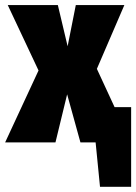

<svg xmlns="http://www.w3.org/2000/svg" viewBox="-40 -554 530 747"><path d="M405.8 -137.2H470.2V172.9H349.1L332 0H272.9L221.2 -187L175.8 0H-20L109.9 -279.8L-9.8 -534.2H185.1L223.1 -374L254.9 -534.2H443.8L336.9 -286.1Z"/></svg>

Font: Fira Sans Compressed Heavy
Style: Regular
Weight: 900
Width: 1
Designer: Carrois Corporate & Edenspiekermann AG
Foundry: Carrois Corporate GbR & Edenspiekermann AG
Version: Version 4.203;PS 004.203;hotconv 1.0.88;makeotf.lib2.5.64775